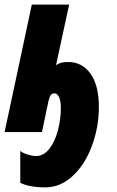

<svg xmlns="http://www.w3.org/2000/svg" viewBox="-33 -573 509 833"><path d="M55 220V82Q68 92 88.5 98Q109 104 123 104Q157 104 181.5 72Q206 40 218.5 -8.5Q231 -57 231 -104Q231 -134 223.5 -151Q216 -168 204 -168Q192 -168 186.5 -159.5Q181 -151 177 -133L149 0H-13L105 -553H267L210 -290Q221 -298 233 -301Q245 -304 263 -304Q323 -304 359.5 -253.5Q396 -203 396 -109Q396 -23 366.5 58Q337 139 283.5 189.5Q230 240 162 240Q131 240 102.5 235Q74 230 55 220Z"/></svg>

Font: Noto Sans UI CondBlack
Style: Italic
Weight: 900
Width: 3
Italic angle: -12°
Designer: Monotype Design Team
Foundry: Monotype Imaging Inc.
Version: Version 1.001